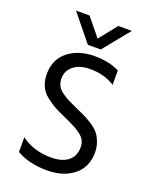

<svg xmlns="http://www.w3.org/2000/svg" viewBox="-162 -970 848 1066"><g transform="rotate(20 262.0 -437.5)"><path d="M430 -649V-564Q369 -604 284 -604Q223 -604 187 -575.5Q151 -547 151 -501Q151 -477 160.5 -458Q170 -439 194 -422.5Q218 -406 235 -397.5Q252 -389 288 -373Q322 -358 340 -349.5Q358 -341 386.5 -322.5Q415 -304 429.5 -286.5Q444 -269 455.5 -240.5Q467 -212 467 -179Q467 -90 406 -41.5Q345 7 249 7Q143 7 69 -36V-123Q142 -68 247 -68Q310 -68 346 -96Q382 -124 382 -177Q382 -199 373.5 -216.5Q365 -234 345.5 -248.5Q326 -263 308.5 -272.5Q291 -282 261 -296Q255 -299 243 -304Q200 -323 177.5 -335Q155 -347 124.5 -370.5Q94 -394 80 -425Q66 -456 66 -497Q66 -583 127.5 -631.5Q189 -680 282 -680Q369 -680 430 -649ZM301 -726H225L98 -882H178L264 -777L348 -882H428Z"/></g></svg>

Font: Hind Regular
Style: Regular
Weight: 400
Designer: Manushi Parikh, Satya Rajpurohit
Foundry: Indian Type Foundry
Version: Version 1.201;PS 1.0;hotconv 1.0.78;makeotf.lib2.5.61930; tt